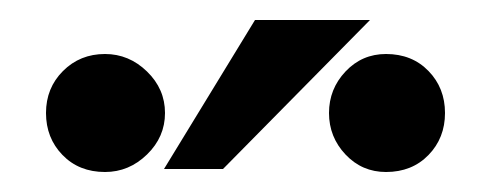

<svg xmlns="http://www.w3.org/2000/svg" viewBox="-20 -820 491 192"><path d="M26 -707Q26 -682 42.5 -665Q59 -648 85 -648Q109 -648 127 -665.5Q145 -683 145 -707Q145 -731 127 -748.5Q109 -766 85 -766Q60 -766 43 -749Q26 -732 26 -707ZM144 -651H203L350 -800H235ZM366 -648Q392 -648 408.5 -665Q425 -682 425 -707Q425 -732 408.5 -749Q392 -766 366 -766Q342 -766 325.5 -748.5Q309 -731 309 -707Q309 -683 325.5 -665.5Q342 -648 366 -648Z"/></svg>

Font: Geom Light
Style: Regular
Weight: 300
Version: Version 1.102